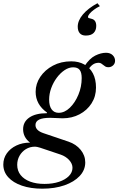

<svg xmlns="http://www.w3.org/2000/svg" viewBox="-128 -914 732 1188"><path d="M394 -504Q426 -552.5 461.2 -570Q496.5 -587.5 528 -587.5Q553.5 -587.5 568.8 -573Q584 -558.5 584 -538Q584 -521 571.8 -509.5Q559.5 -498 542.5 -498Q531.5 -498 524.2 -502.2Q517 -506.5 511 -511.8Q505 -517 498.2 -521.2Q491.5 -525.5 482.5 -525.5Q462.5 -525.5 446.8 -514.8Q431 -504 415 -479ZM147.5 224Q198.5 224 237.5 210.8Q276.5 197.5 298.5 175Q320.5 152.5 320.5 124Q320.5 99 299.8 76.2Q279 53.5 247 42.5L120.5 0Q99.5 -6.5 89 -6.5Q57 -6.5 32.2 8.8Q7.5 24 -7 49.5Q-21.5 75 -21.5 106Q-21.5 142.5 -0.5 169Q20.5 195.5 58.5 209.8Q96.5 224 147.5 224ZM235 -216Q271.5 -216 304 -247.2Q336.5 -278.5 357 -327.8Q377.5 -377 377.5 -431Q377.5 -465 365.2 -481.2Q353 -497.5 324.5 -497.5Q298 -497.5 271.8 -480Q245.5 -462.5 223.8 -433.5Q202 -404.5 189 -369Q176 -333.5 176 -297Q176 -258.5 191.5 -237.2Q207 -216 235 -216ZM133.5 253.5Q62 253.5 7.5 234.8Q-47 216 -77.2 182.5Q-107.5 149 -107.5 104Q-107.5 65.5 -86 35Q-64.5 4.5 -27 -13.5Q10.5 -31.5 58 -31.5Q15 -64.5 15 -114.5Q15 -160.5 53.8 -187Q92.5 -213.5 162 -213.5L163 -217.5Q92.5 -267.5 92.5 -346Q92.5 -395.5 121.2 -438.5Q150 -481.5 199.8 -508Q249.5 -534.5 313 -534.5Q358.5 -534.5 393 -515.5Q427.5 -496.5 446.8 -460.2Q466 -424 466 -372Q466 -317.5 438.5 -274.5Q411 -231.5 364.2 -206.8Q317.5 -182 259 -182Q243.5 -182 222 -183.5Q200.5 -185 182 -185Q136 -185 113.8 -173.8Q91.5 -162.5 91.5 -140.5Q91.5 -123.5 103.8 -111Q116 -98.5 141 -90L296 -37.5Q343 -21.5 371.2 13.2Q399.5 48 399.5 91Q399.5 138 365.2 174.8Q331 211.5 271 232.5Q211 253.5 133.5 253.5ZM475 -894 490 -876Q469.5 -866 452.8 -853.5Q436 -841 426.2 -829Q416.5 -817 416.5 -809.5Q416.5 -804 420.5 -802.5Q424.5 -801 439 -797.5Q467.5 -790.5 467.5 -753.5Q467.5 -726.5 451.5 -710.2Q435.5 -694 402.5 -694Q378.5 -694 365.8 -708.2Q353 -722.5 353 -749Q353 -786.5 384.8 -824.5Q416.5 -862.5 475 -894Z"/></svg>

Font: Libre Caslon Text
Style: Italic
Weight: 400
Italic angle: -22.583°
Designer: Pablo Impallari, Rodrigo Fuenzalida, Katja Schimmel
Foundry: Pablo Impallari, Rodrigo Fuenzalida
Version: Version 2.000